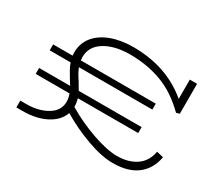

<svg xmlns="http://www.w3.org/2000/svg" viewBox="-121 -871 1255 1121"><g transform="rotate(30 506.0 -310.5)"><path d="M966 -163Q951 -79 891 -33Q831 13 728 13Q653 13 553 -23Q453 -59 363 -113Q343 -55 278 -21Q213 13 120 13H79V-33H120Q202 -33 259.5 -67.5Q317 -102 317 -163Q317 -186 307 -213H79V-253H288Q286 -257 268 -285Q255 -306 242 -329Q229 -352 222 -373H81V-413H212Q211 -420 211 -435Q211 -495 246.5 -540Q282 -585 347 -609.5Q412 -634 496 -634Q721 -634 875 -504V-634H924V-432L902 -426Q814 -513 716 -550Q618 -587 500 -587Q397 -587 331.5 -546.5Q266 -506 266 -435Q266 -427 268 -413H773V-373H278Q289 -343 319 -299Q343 -259 346 -253H770V-213H363Q371 -186 371 -160V-159Q459 -106 560 -70.5Q661 -35 729 -35Q805 -35 856.5 -70Q908 -105 920 -174Z"/></g></svg>

Font: BioRhyme Expanded Light
Style: Regular
Weight: 300
Width: 7
Designer: Aoife Mooney
Foundry: Aoife Mooney Type
Version: Version 1.000